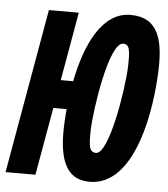

<svg xmlns="http://www.w3.org/2000/svg" viewBox="-67 -750 706 806"><g transform="rotate(5 286.5 -346.5)"><path d="M340.3 9.8C510.3 9.8 575.7 -248 586.9 -462.4C594.7 -606.9 570.3 -703.1 450.7 -703.1C332.5 -703.1 266.1 -564 234.9 -404.8H182.6L233.4 -693.4H107.4L-14.6 0H111.3L161.6 -285.6H217.8C215.8 -268.1 214.8 -250.5 213.9 -232.9C206.1 -88.4 232.4 9.8 340.3 9.8ZM356.4 -113.3C329.1 -113.3 324.2 -137.7 326.2 -205.6C328.6 -295.9 371.6 -580.1 430.2 -580.1C457.5 -580.1 460.9 -555.7 459 -486.8C456.1 -391.6 411.6 -113.3 356.4 -113.3Z"/></g></svg>

Font: Cascadia Code
Style: Bold Italic
Weight: 700
Italic angle: -10°
Monospace: yes
Designer: Aaron Bell
Foundry: Saja Typeworks
Version: Version 2404.023